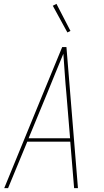

<svg xmlns="http://www.w3.org/2000/svg" viewBox="-20 -980 540 1000"><path d="M2 0 203 -490 304 -735H326L386 0H366L346 -242H122L22 0ZM345 -260 326 -490Q321 -542 317.5 -594.5Q314 -647 310 -700Q288 -647 266.5 -594.5Q245 -542 224 -490L129 -260ZM331 -811 255 -950 274 -960 347 -819Z"/></svg>

Font: Iosevka Thin Oblique
Style: Regular
Weight: 100
Italic angle: -9°
Monospace: yes
Designer: Belleve Invis
Foundry: Belleve Invis
Version: Version 32.5.0; ttfautohint (v1.8.4)